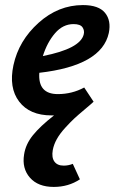

<svg xmlns="http://www.w3.org/2000/svg" viewBox="-20 -448 460 757"><path d="M307 -428Q369 -428 394 -397.5Q419 -367 409 -318Q381 -189 135 -161Q129 -77 208 -77Q264 -77 312 -103L349 -47Q342 -40 314.5 -17Q287 6 272 20Q257 34 236.5 56.5Q216 79 204 100.5Q192 122 188 144Q183 173 194.5 189Q206 205 231 205Q250 205 267 198L295 259Q250 289 192 289Q130 289 98 252.5Q66 216 75 161Q81 121 109.5 85.5Q138 50 193 7H183Q97 7 55.5 -47.5Q14 -102 33 -191Q54 -288 132 -358Q210 -428 307 -428ZM310 -312Q314 -327 305.5 -340Q297 -353 270 -353Q228 -353 197 -317Q166 -281 149 -227Q296 -256 310 -312Z"/></svg>

Font: EauTest
Style: Bold Italic
Weight: 700
Italic angle: -12°
Designer: Christian Thalmann (Catharsis Fonts)
Version: Version 0.001;PS 000.001;hotconv 1.0.88;makeotf.lib2.5.64775